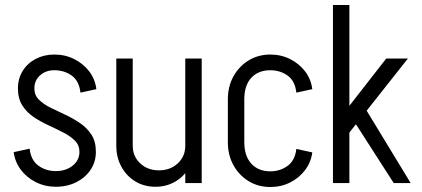

<svg xmlns="http://www.w3.org/2000/svg" viewBox="-20 -735 1694 771"><path d="M299 -125Q299 -152 281 -170Q263 -188 235 -202.5Q207 -217 175.5 -231.5Q144 -246 116 -264.5Q88 -283 70 -311Q52 -339 52 -380Q52 -380 58.5 -380Q65 -380 75 -380Q85 -380 95 -380Q105 -380 111.5 -380Q118 -380 118 -380Q118 -353 136 -335Q154 -317 182 -303Q210 -289 241.5 -274.5Q273 -260 301 -241Q329 -222 347 -194.5Q365 -167 365 -125Q365 -125 358.5 -125Q352 -125 342 -125Q332 -125 322 -125Q312 -125 305.5 -125Q299 -125 299 -125ZM204 15V-48Q245 -48 272 -70Q299 -92 299 -125H365Q365 -85 344 -53.5Q323 -22 286.5 -3.5Q250 15 204 15ZM52 -380Q52 -419 71 -450Q90 -481 123.5 -498.5Q157 -516 198 -516V-453Q164 -453 141 -432.5Q118 -412 118 -380ZM99 -138Q104 -92 134 -70Q164 -48 204 -48V15Q161 15 124 -3.5Q87 -22 63.5 -53.5Q40 -85 35 -124ZM303 -363Q298 -410 268 -431.5Q238 -453 198 -453V-516Q242 -516 278.5 -497.5Q315 -479 338.5 -448Q362 -417 367 -377Z M790 -500V0H724V-500ZM513 -500V-150H447V-500ZM513 -150Q513 -107 543 -79Q573 -51 618 -51L604 15Q559 15 523.5 -6.5Q488 -28 467.5 -65.5Q447 -103 447 -150ZM762 -150Q762 -103 741.5 -65.5Q721 -28 685 -6.5Q649 15 604 15L618 -51Q664 -51 694 -79Q724 -107 724 -150Z M895 -163V-337H961V-163ZM895 -336Q895 -388 917.5 -428.5Q940 -469 978.5 -492.5Q1017 -516 1066 -516V-453Q1017 -453 989 -422.5Q961 -392 961 -336ZM1170 -363Q1165 -410 1135 -431.5Q1105 -453 1065 -453V-516Q1109 -516 1145.5 -497.5Q1182 -479 1205.5 -448Q1229 -417 1234 -377ZM895 -164H961Q961 -109 989 -78Q1017 -47 1066 -47V16Q1017 16 978.5 -7.5Q940 -31 917.5 -71.5Q895 -112 895 -164ZM1170 -137 1234 -123Q1229 -84 1205.5 -52.5Q1182 -21 1145.5 -2.5Q1109 16 1065 16V-47Q1105 -47 1135 -69Q1165 -91 1170 -137Z M1561 0 1383 -277 1443 -306 1629 0ZM1373 -190 1326 -237 1531 -500H1618ZM1317 0V-715H1383V0Z"/></svg>

Font: Akshar Light Light
Style: Regular
Weight: 300
Version: Version 1.100